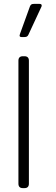

<svg xmlns="http://www.w3.org/2000/svg" viewBox="-20 -970 287 990"><path d="M81 -787 83 -795 134 -936Q137 -944 141.5 -947Q146 -950 156 -950H183Q195 -950 195 -942Q195 -937 193 -934L126 -790Q123 -784 118.5 -781.5Q114 -779 106 -779H91Q81 -779 81 -787ZM75 -23V-657Q75 -680 98 -680H106Q129 -680 129 -657V-23Q129 0 106 0H98Q75 0 75 -23Z"/></svg>

Font: Mitr ExtraLight
Style: Regular
Weight: 275
Designer: Thanarat Vachiruckul
Foundry: Cadson Demak Co.,Ltd.
Version: Version 1.001